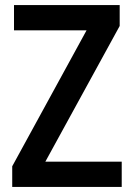

<svg xmlns="http://www.w3.org/2000/svg" viewBox="-20 -734 524 754"><path d="M458 0V-99H158L450 -632V-714H35V-615H320L28 -81V0Z"/></svg>

Font: Noto Sans UI SemiCondensed Medium
Style: Regular
Weight: 500
Width: 4
Designer: Monotype Design Team
Foundry: Monotype Imaging Inc.
Version: Version 1.901